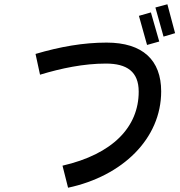

<svg xmlns="http://www.w3.org/2000/svg" viewBox="-20 -862 840 897"><path d="M798 -707 762 -842 706 -827 744 -691ZM724 -668 685 -804 629 -788 667 -652ZM272 -88 298 15C552 -39 733 -214 733 -435C733 -581 647 -663 478 -663C370 -663 261 -644 146 -610L167 -513C266 -543 371 -565 475 -565C573 -565 628 -527 628 -434C628 -269 507 -142 272 -88Z"/></svg>

Font: Smiley Sans Oblique
Style: Regular
Weight: 400
Italic angle: -8°
Designer: oooooohmygosh, Nagisa Chen, Janine Sui, Heda Shi, Jian Li
Foundry: atelierAnchor
Version: Version 2.0.1